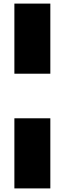

<svg xmlns="http://www.w3.org/2000/svg" viewBox="-20 -828 360 1068"><path d="M60 -418V-808H260V-418ZM60 220V-170H260V220Z"/></svg>

Font: Encode Sans Semi Expanded Black
Style: Regular
Weight: 900
Width: 6
Designer: Multiple Designers
Foundry: Impallari Type
Version: Version 3.000; ttfautohint (v1.8.3) -l 8 -r 50 -G 200 -x 14 